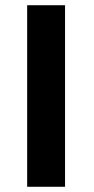

<svg xmlns="http://www.w3.org/2000/svg" viewBox="-20 -715 358 735"><path d="M84 0V-695H229V0Z"/></svg>

Font: Coval
Style: ExtraBold
Weight: 800
Foundry: Context Ltd
Version: Version 001.000